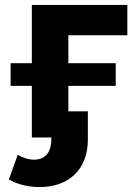

<svg xmlns="http://www.w3.org/2000/svg" viewBox="-20 -557 558 778"><path d="M449 -301H257V-414H496V-537H109V-301H23V-209H109V0H188V6C188 62 162 90 118 90C95 90 71 82 52 70L16 170C51 191 96 201 141 201C260 201 336 128 336 9V-106H257V-209H449Z"/></svg>

Font: Montserrat-Alt1
Style: Bold
Weight: 700
Designer: Differentunic
Foundry: Differentunic
Version: Version 7.222